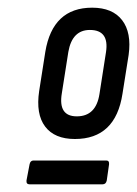

<svg xmlns="http://www.w3.org/2000/svg" viewBox="-20 -683 357 500"><path d="M175 -321Q122 -321 97.5 -353.5Q73 -386 82 -446L98 -548Q117 -663 220 -663Q273 -663 298 -630.5Q323 -598 315 -540L299 -439Q281 -321 175 -321ZM180 -380Q230 -380 239 -438L256 -547Q265 -605 214 -605Q168 -605 158 -548L141 -440Q131 -380 180 -380ZM57 -203Q48 -203 49 -213L57 -255Q59 -265 67 -265H257Q265 -265 264 -255L258 -213Q256 -203 247 -203Z"/></svg>

Font: Sofia Sans Condensed Medium
Style: Italic
Weight: 500
Italic angle: -9°
Designer: Botio Nikoltchev, Ani Petrova
Foundry: lettersoup
Version: Version 4.101; ttfautohint (v1.8.4.7-5d5b)